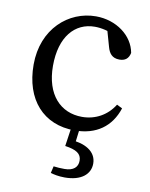

<svg xmlns="http://www.w3.org/2000/svg" viewBox="-81 -547 648 827"><g transform="rotate(10 243.0 -133.5)"><path d="M266 13C360 13 424 -33 451 -116L427 -128C396 -78 345 -50 287 -50C193 -50 126 -119 126 -245C126 -373 188 -442 275 -442C303 -442 337 -435 371 -417L325 -454L350 -366C357 -341 370 -321 403 -321C428 -321 443 -333 448 -358C435 -432 361 -487 272 -487C153 -487 43 -393 43 -236C43 -83 129 13 266 13ZM238 86C287 93 310 107 310 138C310 166 291 184 252 184C234 184 220 183 204 181L197 211C210 215 231 220 259 220C332 220 370 186 370 140C370 85 316 59 257 56L277 77L287 -3H251L238 86Z"/></g></svg>

Font: Source Serif Variable
Style: Regular
Weight: 389
Designer: Frank Grießhammer
Foundry: Adobe Systems Incorporated
Version: Version 3.001;hotconv 1.0.111;makeotfexe 2.5.65597